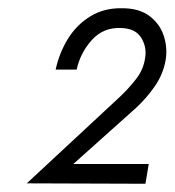

<svg xmlns="http://www.w3.org/2000/svg" viewBox="-20 -728 424 466"><path d="M45 -283 333 -282 341 -330H158L310 -466Q336 -490 356 -519Q376 -548 382 -582Q387 -612 377.5 -641Q368 -670 343 -689Q318 -708 277 -708Q233 -709 199.5 -688.5Q166 -668 145 -634Q124 -600 115 -559H166Q175 -600 203 -631Q231 -662 274 -660Q309 -659 323 -636Q337 -613 332 -586Q328 -559 310.5 -536.5Q293 -514 272 -494Z"/></svg>

Font: Jost* 400 Book Italic
Style: Italic
Weight: 400
Italic angle: -10°
Version: Version 3.200; ttfautohint (v0.97) -l 8 -r 50 -G 200 -x 14 -